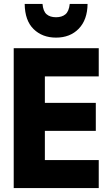

<svg xmlns="http://www.w3.org/2000/svg" viewBox="-20 -960 570 980"><path d="M50 0V-714H484V-570H209V-435H469V-292H209V-143H484V0ZM266 -768Q196 -768 151.5 -811.5Q107 -855 106 -940H197Q200 -903 217.5 -887.5Q235 -872 266 -872Q296 -872 314 -887Q332 -902 336 -940H427Q426 -859 382 -813.5Q338 -768 266 -768Z"/></svg>

Font: Noto Sans Mono Condensed Black
Style: Regular
Weight: 900
Width: 3
Designer: Monotype Design Team
Foundry: Monotype Imaging Inc.
Version: Version 2.014